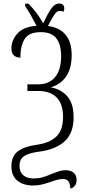

<svg xmlns="http://www.w3.org/2000/svg" viewBox="-20 -870 501 1093"><path d="M338 149Q313 149 270 165Q240 175 217.5 180.5Q195 186 168 186Q113 186 79 158.5Q45 131 45 77Q45 19 81.5 -8.5Q118 -36 190 -46Q262 -56 300.5 -92.5Q339 -129 339 -205Q339 -278 302.5 -315Q266 -352 198 -352H136V-390H198Q260 -390 294 -431.5Q328 -473 328 -550Q328 -617 300.5 -652Q273 -687 213 -687Q144 -687 120 -647.5Q96 -608 96 -542Q73 -542 59 -554.5Q45 -567 45 -595Q45 -641 79.5 -679.5Q114 -718 188 -723Q152 -793 123 -836V-849H142Q191 -800 226 -737Q252 -793 272 -821.5Q292 -850 318 -850Q331 -850 338.5 -842.5Q346 -835 346 -822Q346 -811 341 -803Q333 -808 321 -808Q305 -808 293 -791.5Q281 -775 269 -752.5Q257 -730 253 -722Q318 -714 353 -672.5Q388 -631 388 -557Q388 -481 356.5 -435Q325 -389 269 -373Q326 -363 362.5 -322.5Q399 -282 399 -201Q399 -112 347.5 -65Q296 -18 198 -6Q140 2 115.5 20Q91 38 91 75Q91 109 112.5 127.5Q134 146 171 146Q198 146 221.5 139.5Q245 133 274 120Q299 110 316.5 104.5Q334 99 354 99Q382 99 399 113Q416 127 416 154Q416 175 405.5 188Q395 201 380 203Q379 175 369.5 162Q360 149 338 149Z"/></svg>

Font: Noto Serif CondLight
Style: Regular
Weight: 300
Width: 3
Designer: Monotype Design Team
Foundry: Monotype Imaging Inc.
Version: Version 1.001